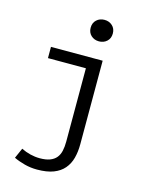

<svg xmlns="http://www.w3.org/2000/svg" viewBox="-135 -802 870 1105"><g transform="rotate(15 300.0 -249.5)"><path d="M194 217Q156 217 120 207.5Q84 198 55 184L82 123Q108 136 136.5 143Q165 150 193 150Q229 150 253 141Q277 132 291 115Q305 98 310.5 73.5Q316 49 316 18V-419H90V-486H398V12Q398 57 388 94.5Q378 132 354.5 159.5Q331 187 292 202Q253 217 194 217ZM348 -588Q320 -588 301 -605.5Q282 -623 282 -652Q282 -681 301 -698.5Q320 -716 348 -716Q376 -716 395 -698.5Q414 -681 414 -652Q414 -623 395 -605.5Q376 -588 348 -588Z"/></g></svg>

Font: Source Code Pro
Style: Regular
Weight: 400
Monospace: yes
Designer: Paul D. Hunt, Teo Tuominen
Foundry: Adobe Systems Incorporated
Version: Version 2.030;PS 1.000;hotconv 16.6.51;makeotf.lib2.5.65220